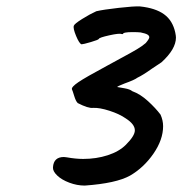

<svg xmlns="http://www.w3.org/2000/svg" viewBox="-20 -579 568 598"><path d="M145 -58Q147 -90 179 -90L188 -89Q216 -84 239 -84Q280 -84 315.5 -95.5Q351 -107 372 -128Q400 -156 400 -173Q400 -192 372 -210Q352 -224 321 -234Q290 -244 270 -243Q255 -241 222 -258Q216 -264 211 -280.5Q206 -297 204 -301Q202 -308 224 -323Q246 -338 313 -374L357 -398Q387 -414 405.5 -425Q424 -436 434 -445Q445 -458 445 -463Q445 -468 439 -471.5Q433 -475 418 -478Q409 -479 393 -479Q363 -479 363 -473H359Q352 -476 320.5 -469Q289 -462 288 -458Q287 -455 263 -448Q239 -441 234 -441Q227 -443 217 -467Q207 -491 210 -499Q212 -505 236 -520Q260 -535 280 -544Q301 -549 349.5 -554.5Q398 -560 416 -559Q464 -554 491 -534.5Q518 -515 526 -477Q528 -467 528 -462Q528 -426 483 -385Q453 -365 453 -365Q425 -345 408 -337Q399 -330 368 -319Q345 -310 345 -308Q351 -307 368 -304Q385 -301 392 -295Q417 -286 441 -264Q465 -242 480 -222Q488 -204 488 -186Q488 -144 458 -100.5Q428 -57 385 -32Q342 -8 244 -1Q220 -1 196 -10Q172 -19 158 -32.5Q144 -46 145 -58Z"/></svg>

Font: Caveat
Style: Bold
Weight: 700
Designer: Pablo Impallari
Foundry: Pablo Impallari
Version: Version 1.500; ttfautohint (v1.6)